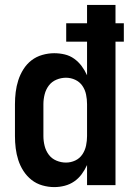

<svg xmlns="http://www.w3.org/2000/svg" viewBox="-20 -755 540 783"><path d="M201 8Q223 8 244 2.5Q265 -3 282.5 -15Q300 -27 313 -44.5Q326 -62 335 -82V0H451V-585H485V-660H451V-735H335V-660H250V-585H335V-448Q326 -468 313 -485.5Q300 -503 282.5 -515.5Q265 -528 244 -533Q223 -538 201 -538Q177 -538 152.5 -531Q128 -524 108.5 -509Q89 -494 75.5 -472.5Q62 -451 54.5 -427.5Q47 -404 44 -379.5Q41 -355 41 -330V-200Q41 -175 44 -150.5Q47 -126 54.5 -102.5Q62 -79 75.5 -58Q89 -37 108.5 -21.5Q128 -6 152.5 1Q177 8 201 8ZM249 -92Q229 -92 210 -100Q191 -108 179 -124Q167 -140 162 -160Q157 -180 157 -200V-330Q157 -350 162 -370Q167 -390 179 -406Q191 -422 210 -430Q229 -438 249 -438Q269 -438 287 -429.5Q305 -421 316 -405Q327 -389 331 -369.5Q335 -350 335 -330V-200Q335 -181 331 -161.5Q327 -142 316 -125.5Q305 -109 287 -100.5Q269 -92 249 -92Z"/></svg>

Font: Iosevka SS09
Style: Bold
Weight: 700
Monospace: yes
Designer: Belleve Invis
Foundry: Belleve Invis
Version: Version 5.2.1; ttfautohint (v1.8.3)